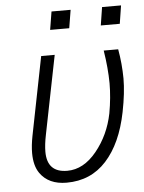

<svg xmlns="http://www.w3.org/2000/svg" viewBox="-52 -753 606 806"><g transform="rotate(-5 251.0 -350.0)"><path d="M196.5 10.5Q120.5 10.5 84.5 -41Q62.5 -72.5 62.5 -126Q62.5 -158 70.5 -198.5L136 -528.5H193L127 -198Q118.5 -156.5 118.5 -126.5Q118.5 -39 203.5 -39Q272 -39 327 -106.2Q382 -173.5 400 -263.5Q412 -329.5 412 -390Q411.5 -453.5 399.5 -528.5H460.5Q471.5 -467 472 -404.5Q472 -345 456 -264.5Q430 -134 364.2 -61.8Q298.5 10.5 196.5 10.5ZM476.5 -634.5H396.5L408.5 -711H488.5ZM263.5 -634.5H183L195.5 -711H276Z"/></g></svg>

Font: Roberto Sans Light
Style: Italic
Weight: 300
Italic angle: -11°
Designer: Google
Version: Version 1.00;June 11, 2020;FontCreator 12.0.0.2522 64-bit; t